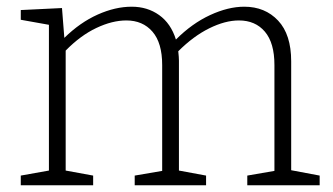

<svg xmlns="http://www.w3.org/2000/svg" viewBox="-20 -553 994 573"><path d="M849 -45 934 -29V0H718V-29L799 -43V-359Q799 -425 770.5 -458.5Q742 -492 693 -492Q652 -492 604.5 -468.5Q557 -445 512 -400Q514 -382 514 -372V-44L595 -29V0H382V-29L464 -43V-359Q464 -425 435 -458.5Q406 -492 357 -492Q315 -492 267.5 -469.5Q220 -447 176 -402V-44L258 -29V0H42V-29L126 -44V-479L42 -494V-523L165 -529L172 -440Q219 -486 271.5 -509.5Q324 -533 373 -533Q420 -533 455 -508Q490 -483 505 -435Q553 -483 607 -508Q661 -533 709 -533Q771 -533 810 -491.5Q849 -450 849 -370Z"/></svg>

Font: Bitter Pro Light
Style: Regular
Weight: 300
Designer: Sol Matas, and Bitter project Authors
Foundry: Sol Matas
Version: Version 1.010